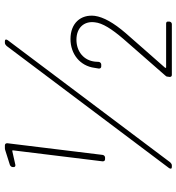

<svg xmlns="http://www.w3.org/2000/svg" viewBox="12 -752 740 805"><g transform="rotate(-90 382.5 -350.0)"><path d="M117 -280H124C129 -280 134 -284 135 -290L184 -690C184 -696 181 -700 175 -700H165C161 -700 158 -700 153 -698L93 -679C88 -677 84 -672 84 -667V-665C83 -659 87 -655 93 -656L151 -669C153 -670 155 -667 154 -665L108 -290C108 -284 111 -280 117 -280ZM592 -693 80 -12C75 -5 77 0 84 0H91C96 0 100 -3 104 -7L616 -688C621 -695 619 -700 612 -700H605C600 -700 596 -697 592 -693ZM501 -29C551 -85 598 -140 646 -194C689 -244 713 -287 718 -323C725 -382 687 -425 621 -425C558 -425 508 -385 500 -324L497 -306C497 -300 500 -296 506 -296H514C519 -296 524 -300 525 -306L526 -322C531 -369 568 -400 618 -400C667 -400 697 -369 691 -323C688 -291 663 -252 622 -204C572 -146 521 -89 469 -29C465 -25 463 -22 463 -17L462 -10C461 -4 465 0 470 0H683C689 0 693 -4 694 -10V-14C695 -20 692 -24 686 -24H502C500 -24 499 -26 501 -29Z"/></g></svg>

Font: Barlow Thin
Style: Italic
Weight: 250
Italic angle: -7°
Designer: Jeremy Tribby
Foundry: Tribby Type
Version: Version 1.422;hotconv 1.0.109;makeotfexe 2.5.65596